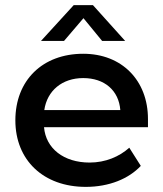

<svg xmlns="http://www.w3.org/2000/svg" viewBox="-20 -720 638 750"><path d="M343 -700H268L140 -560H230L306 -649L379 -560H469ZM40 -250C40 -94 150 10 315 10C407 10 483 -22 530 -72L485 -143C446 -108 392 -85 330 -85C229 -85 159 -140 152 -223H558V-255C558 -406 456 -510 305 -510C146 -510 40 -406 40 -250ZM153 -290C164 -366 223 -415 305 -415C388 -415 444 -367 450 -290Z"/></svg>

Font: Gully Medium
Style: Regular
Weight: 500
Designer: jaikishan Patel
Foundry: MagicType
Version: Version 1.000;Glyphs 3.2 (3242)